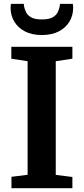

<svg xmlns="http://www.w3.org/2000/svg" viewBox="-20 -989 440 1009"><path d="M125.1 -70.4V-667.3L39.5 -680.5V-743H360.4V-680.5L273 -667.3V-70L360.4 -58.9V0H40.2V-59.9ZM200 -804.9Q147.3 -804.9 110.7 -824.2Q74.1 -843.4 54.9 -875.8Q35.7 -908.1 35.7 -946.2Q35.7 -952.3 36.2 -958Q36.7 -963.7 37.3 -968.7H105.3Q105.3 -966.5 105.5 -963.1Q105.8 -959.6 106.3 -956.1Q109.1 -942.2 116.4 -926Q123.7 -909.8 142.9 -898.3Q162.1 -886.9 200 -886.9Q238 -886.9 257.2 -898.2Q276.3 -909.5 283.7 -925.6Q291.1 -941.8 293.8 -956.1Q294.8 -959.6 294.8 -963.1Q294.8 -966.5 294.8 -968.7H362.8Q363.8 -963.7 364.1 -958.2Q364.4 -952.7 364.4 -946.6Q364.4 -908.5 345.4 -876.1Q326.3 -843.8 289.6 -824.3Q252.9 -804.9 200 -804.9Z"/></svg>

Font: Merriweather Light
Style: Regular
Weight: 300
Designer: Eben Sorkin
Foundry: Eben Sorkin
Version: Version 2.100